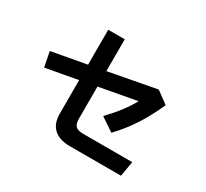

<svg xmlns="http://www.w3.org/2000/svg" viewBox="-149 -979 1299 1209"><g transform="rotate(30 500.0 -374.0)"><path d="M439.5 -408.2V-172.9Q439.5 -136.7 455.6 -121.1Q471.7 -105.5 509.8 -105.5H867.2L848.6 3.9H475.6Q401.4 3.9 360.4 -32.7Q319.3 -69.3 319.3 -142.6V-385.7L88.9 -343.8L67.4 -452.1L319.3 -498V-752H439.5V-520.5L783.2 -585L870.1 -521.5Q784.2 -326.2 660.2 -200.2L563.5 -265.6Q662.1 -368.2 710 -458Z"/></g></svg>

Font: Gothic A1
Style: Bold
Weight: 700
Version: Version 2.50